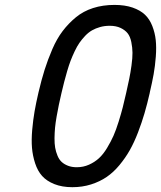

<svg xmlns="http://www.w3.org/2000/svg" viewBox="-20 -756 662 790"><path d="M499 -373Q506.8 -408.2 511.7 -431.4Q516.6 -454.6 521 -486.3Q525.4 -518.1 525.1 -539.1Q524.9 -560.1 520.3 -583Q515.6 -606 505.1 -619.1Q494.6 -632.3 476.1 -641.1Q457.5 -649.9 431.2 -649.9Q410.6 -649.9 392.1 -644.8Q373.5 -639.6 358.6 -631.1Q343.8 -622.6 330.3 -608.4Q316.9 -594.2 306.9 -579.8Q296.9 -565.4 287.1 -544.7Q277.3 -523.9 270.5 -506.1Q263.7 -488.3 256.3 -463.1Q249 -438 244.1 -418.9Q239.3 -399.9 232.9 -373Q226.6 -346.2 222.2 -325Q217.8 -303.7 213.1 -277.3Q208.5 -251 206.5 -230.5Q204.6 -210 204.3 -187.5Q204.1 -165 207 -148.2Q210 -131.3 216.6 -115.5Q223.1 -99.6 233.6 -89.8Q244.1 -80.1 259.8 -74Q275.4 -67.9 295.9 -67.9Q322.8 -67.9 346.2 -78.4Q369.6 -88.9 387.2 -105Q404.8 -121.1 420.7 -147.5Q436.5 -173.8 447 -197.5Q457.5 -221.2 468.3 -255.9Q479 -290.5 485.1 -314.5Q491.2 -338.4 499 -373ZM596.2 -375V-374Q585.9 -328.6 574.7 -290.3Q563.5 -252 547.9 -211.2Q532.2 -170.4 514.2 -138.4Q496.1 -106.4 471.7 -76.9Q447.3 -47.4 419.2 -28.1Q391.1 -8.8 355 2.7Q318.8 14.2 277.8 14.2Q235.4 14.2 203.6 1.5Q171.9 -11.2 153.3 -32Q134.8 -52.7 124.5 -84.2Q114.3 -115.7 111.6 -147.9Q108.9 -180.2 112.5 -221.7Q116.2 -263.2 122.3 -298.1Q128.4 -333 138.2 -375Q150.4 -427.2 163.6 -469Q176.8 -510.7 195.3 -553.7Q213.9 -596.7 237.8 -628.2Q261.7 -659.7 292.2 -684.8Q322.8 -710 363 -722.9Q403.3 -735.8 451.2 -735.8Q493.7 -735.8 525.4 -724.9Q557.1 -713.9 576.4 -695.6Q595.7 -677.2 606.7 -648.9Q617.7 -620.6 620.8 -591.1Q624 -561.5 621.1 -522.9Q618.2 -484.4 612.1 -450.4Q606 -416.5 596.2 -375Z"/></svg>

Font: Perun
Style: Italic
Weight: 400
Italic angle: -12°
Foundry: Stefan Peev, Context Ltd
Version: Version 001.000